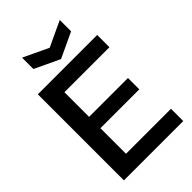

<svg xmlns="http://www.w3.org/2000/svg" viewBox="-255 -951 1041 1041"><g transform="rotate(-45 265.5 -430.5)"><path d="M49 0V-660H504V-566H159V-377H457V-290H159V-94H504V0ZM129 -861 273 -793 418 -861V-774L273 -706L129 -774Z"/></g></svg>

Font: Bricolage Grotesque 48pt Medium
Style: Regular
Weight: 500
Designer: Mathieu Triay
Foundry: Atelier Triay
Version: Version 1.000; ttfautohint (v1.8.4.7-5d5b);gftools[0.9.32]